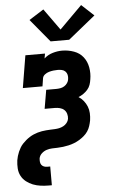

<svg xmlns="http://www.w3.org/2000/svg" viewBox="-69 -824 632 1071"><g transform="rotate(-5 247.5 -288.5)"><path d="M159 205Q137 205 114.5 202Q92 199 71.5 191Q51 183 34 169.5Q17 156 7 137Q-3 118 -4.5 95.5Q-6 73 -3 50Q-1 38 2.5 26Q6 14 11 2.5Q16 -9 22.5 -20Q29 -31 38 -40.5Q47 -50 57 -58.5Q67 -67 78 -74Q89 -81 100.5 -86Q112 -91 124 -94.5Q136 -98 148 -100Q160 -102 172.5 -103Q185 -104 197 -104.5Q209 -105 221 -105.5Q233 -106 245 -108.5Q257 -111 268.5 -117Q280 -123 288.5 -133.5Q297 -144 299 -156Q301 -170 297 -184Q293 -198 283 -207Q273 -216 259 -219.5Q245 -223 231 -223H174L192 -328H248Q259 -328 271 -330Q283 -332 293.5 -338.5Q304 -345 311 -355.5Q318 -366 319 -377Q321 -389 318.5 -400.5Q316 -412 308 -420Q300 -428 288.5 -430.5Q277 -433 265 -433Q253 -433 241 -431.5Q229 -430 216.5 -426.5Q204 -423 193 -414.5Q182 -406 180 -394L173 -349H63L93 -530H203L198 -503Q219 -522 246 -530Q273 -538 299 -538Q333 -538 365 -526.5Q397 -515 416.5 -490Q436 -465 442 -431.5Q448 -398 442 -364Q440 -349 435 -334.5Q430 -320 419.5 -308Q409 -296 396 -287Q383 -278 368 -272Q384 -262 396 -247Q408 -232 415 -214.5Q422 -197 423 -177Q424 -157 421 -137Q418 -121 413 -105.5Q408 -90 399 -76.5Q390 -63 377 -52Q364 -41 350 -32.5Q336 -24 320.5 -18Q305 -12 289.5 -8.5Q274 -5 258.5 -3Q243 -1 227.5 -0.5Q212 0 196.5 0.5Q181 1 165.5 6Q150 11 137.5 22.5Q125 34 122 50Q121 60 122 69.5Q123 79 128 86Q133 93 141.5 96.5Q150 100 159 100H177V205ZM240 -595 133 -724 215 -776 301 -656 427 -782 496 -718 344 -595Z"/></g></svg>

Font: Iosevka Curly Slab XBdObl
Style: Regular
Weight: 800
Italic angle: -9°
Monospace: yes
Designer: Belleve Invis
Foundry: Belleve Invis
Version: Version 11.1.0; ttfautohint (v1.8.3)